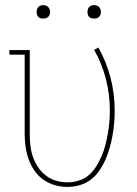

<svg xmlns="http://www.w3.org/2000/svg" viewBox="-20 -727 540 755"><path d="M245 8Q220 8 195.5 1Q171 -6 150.5 -20.5Q130 -35 115.5 -56Q101 -77 92.5 -101Q84 -125 80.5 -150Q77 -175 77 -200V-512H17V-530H97V-200Q97 -177 99.5 -154.5Q102 -132 109.5 -110.5Q117 -89 129.5 -70Q142 -51 160 -37Q178 -23 200 -16.5Q222 -10 245 -10Q268 -10 290.5 -17Q313 -24 330 -39Q347 -54 359 -73.5Q371 -93 380 -114Q389 -135 394.5 -157Q400 -179 404 -201.5Q408 -224 410 -247Q412 -270 412 -293Q412 -355 396.5 -416Q381 -477 350 -531L367 -540Q399 -483 415 -420Q431 -357 431 -293Q431 -268 429 -243.5Q427 -219 422.5 -194.5Q418 -170 411.5 -146.5Q405 -123 395 -100Q385 -77 371 -56.5Q357 -36 337.5 -21Q318 -6 294 1Q270 8 245 8ZM350 -654Q345 -654 339.5 -655.5Q334 -657 330.5 -660.5Q327 -664 325.5 -669.5Q324 -675 324 -680Q324 -685 325.5 -690.5Q327 -696 330.5 -699.5Q334 -703 339.5 -705Q345 -707 350 -707Q355 -707 360.5 -705Q366 -703 369.5 -699.5Q373 -696 375 -690.5Q377 -685 377 -680Q377 -675 375 -669.5Q373 -664 369.5 -660.5Q366 -657 360.5 -655.5Q355 -654 350 -654ZM150 -654Q145 -654 139.5 -655.5Q134 -657 130.5 -660.5Q127 -664 125.5 -669.5Q124 -675 124 -680Q124 -685 125.5 -690.5Q127 -696 130.5 -699.5Q134 -703 139.5 -705Q145 -707 150 -707Q155 -707 160.5 -705Q166 -703 169.5 -699.5Q173 -696 175 -690.5Q177 -685 177 -680Q177 -675 175 -669.5Q173 -664 169.5 -660.5Q166 -657 160.5 -655.5Q155 -654 150 -654Z"/></svg>

Font: Iosevka Slab Thin
Style: Regular
Weight: 100
Monospace: yes
Designer: Belleve Invis
Foundry: Belleve Invis
Version: Version 11.1.0; ttfautohint (v1.8.3)